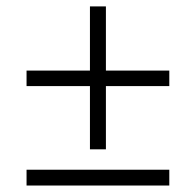

<svg xmlns="http://www.w3.org/2000/svg" viewBox="-20 -573 591 593"><path d="M257.8 -307.1H62V-355H257.8V-553.2H307.1V-355H502.9V-307.1H307.1V-111.8H257.8ZM62 0V-48.8H502.9V0Z"/></svg>

Font: TypoPRO Open Sans
Style: Italic
Weight: 300
Italic angle: -12°
Foundry: Ascender Corporation
Version: Version 1.10